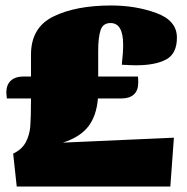

<svg xmlns="http://www.w3.org/2000/svg" viewBox="-20 -680 682 700"><path d="M209 -160 614 -178 601 0H41L28 -120Q60 -135 74 -161.5Q88 -188 90.5 -220.5Q93 -253 93 -321H5L3 -342Q3 -371 19.5 -386Q36 -401 64 -401H93V-481Q93 -580 175 -620Q257 -660 385 -660Q475 -660 550 -632.5Q625 -605 625 -543Q625 -484 585.5 -463Q546 -442 476 -442Q460 -442 424 -444Q429 -487 429 -517Q429 -596 383 -596Q355 -596 346.5 -569.5Q338 -543 338 -495V-401H483Q484 -394 484 -379Q484 -350 468 -335.5Q452 -321 422 -321H337Q332 -258 302 -219Q272 -180 209 -160Z"/></svg>

Font: Sansita Black
Style: Regular
Weight: 900
Designer: Pablo Cosgaya
Foundry: Omnibus-Type
Version: Version 1.006; ttfautohint (v1.5)